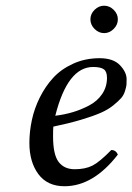

<svg xmlns="http://www.w3.org/2000/svg" viewBox="-20 -643 464 673"><path d="M311.5 -541.5Q296.9 -556.2 296.9 -575.2Q296.9 -594.2 311.5 -608.6Q326.2 -623 345 -623Q363.8 -623 378.4 -608.6Q393.1 -594.2 393.1 -575.2Q393.1 -556.2 378.4 -541.5Q363.8 -526.9 345 -526.9Q326.2 -526.9 311.5 -541.5ZM355 -370.1Q355 -392.1 344 -400.1Q333 -408.2 306.2 -408.2Q216.8 -408.2 173.8 -237.3Q206.1 -241.2 234.9 -249.8Q263.7 -258.3 292.2 -273.2Q320.8 -288.1 337.9 -313.2Q355 -338.4 355 -370.1ZM167 -199.2Q166 -191.4 166 -165Q166 -101.1 185.5 -75.4Q205.1 -49.8 241.9 -49.8Q278.8 -49.8 304 -62.5Q329.1 -75.2 370.1 -117.2Q386.2 -117.2 393.1 -101.1Q307.1 9.8 206.1 9.8Q146 9.8 114.5 -32.7Q83 -75.2 83 -142.1Q83 -181.2 91.6 -221.7Q100.1 -262.2 119.6 -301.5Q139.2 -340.8 167 -370.8Q194.8 -400.9 236.8 -419.9Q278.8 -439 329.1 -439Q377 -439 400.4 -414.6Q423.8 -390.1 423.8 -365.2Q423.8 -352.1 423.3 -345.9Q422.9 -339.8 418.5 -325Q414.1 -310.1 405 -299.6Q396 -289.1 377.4 -273.9Q358.9 -258.8 332.5 -247.3Q306.2 -235.8 263.7 -223.1Q221.2 -210.4 167 -199.2Z"/></svg>

Font: Linux Libertine
Style: Italic
Weight: 400
Italic angle: -12°
Designer: Philipp H. Poll
Foundry: Philipp H. Poll
Version: Version 5.1.6 ; ttfautohint (v0.9)